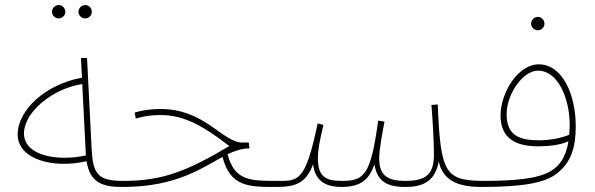

<svg xmlns="http://www.w3.org/2000/svg" viewBox="-20 -736 2357 761"><path d="M318 -663C332 -663 344 -675 344 -689C344 -704 332 -716 318 -716C303 -716 291 -704 291 -689C291 -675 303 -663 318 -663ZM213 -663C227 -663 239 -675 239 -689C239 -704 227 -716 213 -716C198 -716 186 -704 186 -689C186 -675 198 -663 213 -663Z M466 5C474 5 480 -2 480 -8C480 -14 477 -19 469 -19C367 -19 348 -46 343 -149L325 -506H301L305 -428C162 -403 50 -300 50 -203C50 -106 187 -66 323 -97C337 -9 390 5 466 5ZM75 -207C75 -291 186 -384 306 -403L320 -127V-120C215 -96 75 -116 75 -207Z M466 5C677 5 778 -69 862 -114C892 5 968 5 1073 5C1081 5 1087 -2 1087 -8C1087 -14 1084 -19 1076 -19C969 -19 909 -21 882 -125C911 -138 939 -148 969 -148L966 -171H941C862 -171 793 -304 616 -304C582 -304 547 -300 514 -290L518 -266C555 -277 583 -280 616 -280C714 -280 790 -233 889 -157C726 -61 629 -19 470 -19Z M1073 5C1148 5 1192 -7 1221 -85C1229 -10 1284 5 1332 5C1413 5 1443 -26 1464 -84C1475 -23 1506 5 1586 5C1648 5 1704 -11 1719 -96C1734 -27 1786 5 1886 5C1894 5 1900 -2 1900 -8C1900 -14 1897 -19 1889 -19C1745 -22 1726 -50 1715 -322L1690 -320C1694 -275 1700 -172 1700 -125C1700 -47 1671 -19 1587 -19C1508 -19 1483 -46 1483 -110C1483 -144 1497 -218 1504 -254L1479 -258C1449 -40 1424 -19 1333 -19C1266 -19 1240 -40 1240 -110C1240 -151 1254 -207 1262 -241L1239 -247C1190 -11 1161 -19 1077 -19Z M2112 -616C2126 -616 2138 -628 2138 -642C2138 -657 2126 -669 2112 -669C2097 -669 2085 -657 2085 -642C2085 -628 2097 -616 2112 -616Z M1886 5C2053 5 2137 -11 2184 -46C2245 -91 2262 -155 2262 -235C2262 -365 2207 -481 2116 -481C2032 -481 1964 -368 1964 -278C1964 -182 2032 -156 2113 -156C2154 -156 2201 -161 2233 -176C2222 -105 2192 -77 2168 -61C2115 -26 2015 -19 1890 -19ZM1988 -283C1988 -364 2053 -456 2112 -456C2194 -456 2238 -342 2238 -241C2238 -227 2237 -214 2236 -202C2207 -189 2160 -180 2117 -180C2046 -180 1988 -194 1988 -283Z"/></svg>

Font: Noto Sans Arabic Thin
Style: Regular
Weight: 100
Designer: Monotype Design Team, Nadine Chahine, Nizar Qandah and Khaled Hosny
Foundry: Monotype Imaging Inc.
Version: Version 2.012